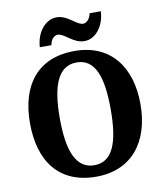

<svg xmlns="http://www.w3.org/2000/svg" viewBox="-99 -1015 947 1106"><g transform="rotate(-10 374.0 -462.0)"><path d="M443 -771C509 -771 561 -839 565 -924H499C495 -897 476 -871 453 -871C413 -871 373 -934 307 -934C240 -934 187 -865 183 -781H251C254 -808 272 -834 296 -834C337 -834 376 -771 443 -771ZM375 10C582 10 697 -137 697 -358C697 -580 582 -725 376 -725C157 -725 51 -580 51 -359C51 -137 157 10 375 10ZM375 -57C267 -57 225 -168 225 -358C225 -548 267 -658 376 -658C484 -658 523 -548 523 -358C523 -168 484 -57 375 -57Z"/></g></svg>

Font: Noto Serif Armenian SemiCondensed
Style: Bold
Weight: 700
Width: 4
Designer: Monotype Design Team
Foundry: Monotype Imaging Inc.
Version: Version 2.008